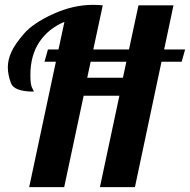

<svg xmlns="http://www.w3.org/2000/svg" viewBox="-20 -770 782 790"><path d="M485.8 -450.2 500 -516.1H353L338.9 -450.2ZM105 -460.9Q105 -421.4 112.1 -408.7Q119.1 -396 119.1 -393.1Q38.1 -393.1 25.1 -428Q12.2 -462.9 12.2 -493.2Q12.2 -523.4 26.6 -555.7Q41 -587.9 78.6 -631.3Q116.2 -674.8 198.5 -712.4Q280.8 -750 362.8 -750Q383.3 -750 402.8 -748L363.8 -566.4H510.7L549.8 -748H693.8L655.3 -566.4H741.7L727.5 -516.1H644.5L535.2 0H391.1L471.2 -376H324.2L244.1 0H100.1L210 -516.1H163.1L177.2 -566.4H220.7L245.1 -680.2Q178.7 -652.3 141.8 -596.9Q105 -541.5 105 -460.9Z"/></svg>

Font: Lobster-Regular
Style: Regular
Weight: 400
Designer: Pablo Impallari
Foundry: Pablo Impallari
Version: Version 1.007; ttfautohint (v1.1) -l 8 -r 50 -G 50 -x 14 -D 